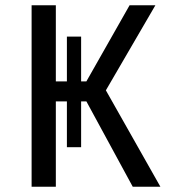

<svg xmlns="http://www.w3.org/2000/svg" viewBox="-20 -709 640 729"><path d="M234 -150V-324H192V0H100V-689H192V-400H234V-570H288V-400H308L472 -689H570L382 -366L589 0H484L308 -324H288V-150Z"/></svg>

Font: Wlorlttqgufhjawjgtejqphaquk
Style: Regular
Weight: 400
Monospace: yes
Designer: Carrois Corporate & Edenspiekermann
Foundry: Carrois Corporate GbR & Edenspiekermann AG
Version: Version 2.001